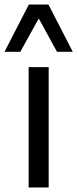

<svg xmlns="http://www.w3.org/2000/svg" viewBox="-27 -832 343 852"><path d="M0 0ZM100 -534H189V0H100ZM226 -602 145 -750 63 -602H-7L101 -812H188L296 -602Z"/></svg>

Font: Martel Sans
Style: Regular
Weight: 400
Designer: Dan Reynolds and Mathieu Réguer
Foundry: Dan Reynolds and Mathieu Réguer
Version: Version 1.002; ttfautohint (v1.1) -l 5 -r 5 -G 72 -x 0 -D la